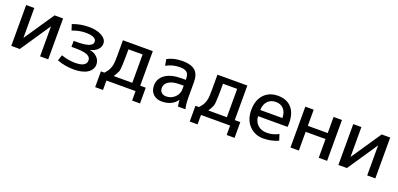

<svg xmlns="http://www.w3.org/2000/svg" viewBox="7 -1352 4758 2294"><g transform="rotate(20 2386.0 -205.0)"><path d="M72.3 0V-519.5H175.8V-141.6H177.7L433.6 -519.5H542V0H438.5V-377.9H435.5L180.7 0Z M655.3 -28.3 679.7 -101.6Q770.5 -70.3 857.4 -70.3Q999 -70.3 999 -152.3Q999 -193.4 953.1 -214.4Q907.2 -235.4 792 -235.4H752V-311.5H792Q992.2 -311.5 992.2 -384.8Q992.2 -452.1 852.5 -452.1Q771.5 -452.1 686.5 -418L662.1 -492.2Q759.8 -530.3 866.2 -530.3Q972.7 -530.3 1035.2 -493.2Q1097.7 -456.1 1097.7 -400.4Q1097.7 -358.4 1064.9 -324.2Q1032.2 -290 973.6 -276.4V-274.4Q1032.2 -264.6 1068.4 -226.6Q1104.5 -188.5 1104.5 -139.6Q1104.5 -71.3 1042 -30.8Q979.5 9.8 868.7 9.8Q757.8 9.8 655.3 -28.3Z M1182.6 -80.1H1227.5Q1250 -107.4 1259.3 -119.1Q1268.6 -130.9 1279.8 -155.8Q1291 -180.7 1296.9 -212.4Q1302.7 -244.1 1302.7 -327.1V-519.5H1682.6V-80.1H1752.9V120.1H1652.3V0H1282.2V120.1H1182.6ZM1345.7 -80.1H1582V-440.4H1402.3Q1402.3 -189.5 1389.6 -160.2Q1371.1 -115.2 1345.7 -80.1Z M1835.9 -139.6Q1835.9 -226.6 1909.2 -279.3Q1982.4 -332 2121.1 -332H2170.9V-336.9Q2170.9 -399.4 2145 -424.8Q2119.1 -450.2 2055.7 -450.2Q1960 -450.2 1880.9 -405.3L1866.2 -485.4Q1948.2 -530.3 2058.6 -530.3Q2168.9 -530.3 2220.2 -484.9Q2271.5 -439.5 2271.5 -339.8V-139.6Q2271.5 -68.4 2286.1 0H2191.4Q2182.6 -52.7 2181.6 -80.1H2179.7Q2151.4 -38.1 2102.1 -14.2Q2052.7 9.8 1986.8 9.8Q1920.9 9.8 1878.4 -29.8Q1835.9 -69.3 1835.9 -139.6ZM1933.6 -144.5Q1933.6 -107.4 1956.1 -86.4Q1978.5 -65.4 2015.6 -65.4Q2079.1 -65.4 2125 -108.9Q2170.9 -152.3 2170.9 -214.8V-257.8H2121.1Q2031.2 -257.8 1982.4 -226.6Q1933.6 -195.3 1933.6 -144.5Z M2384.8 -80.1H2429.7Q2452.1 -107.4 2461.4 -119.1Q2470.7 -130.9 2481.9 -155.8Q2493.2 -180.7 2499 -212.4Q2504.9 -244.1 2504.9 -327.1V-519.5H2884.8V-80.1H2955.1V120.1H2854.5V0H2484.4V120.1H2384.8ZM2547.9 -80.1H2784.2V-440.4H2604.5Q2604.5 -189.5 2591.8 -160.2Q2573.2 -115.2 2547.9 -80.1Z M3507.8 -264.6Q3507.8 -249 3505.9 -219.7H3129.9Q3133.8 -150.4 3178.7 -109.4Q3223.6 -68.4 3296.9 -68.4Q3370.1 -68.4 3443.4 -106.4L3467.8 -30.3Q3380.9 9.8 3275.9 9.8Q3170.9 9.8 3099.6 -63.5Q3028.3 -136.7 3028.3 -261.2Q3028.3 -385.7 3094.7 -458Q3161.1 -530.3 3272.9 -530.3Q3384.8 -530.3 3446.3 -462.4Q3507.8 -394.5 3507.8 -264.6ZM3129.9 -297.9H3411.1Q3410.2 -371.1 3373.5 -411.6Q3336.9 -452.1 3273.4 -452.1Q3210 -452.1 3170.9 -411.1Q3131.8 -370.1 3129.9 -297.9Z M3622.1 0V-519.5H3728.5V-314.5H3981.4V-519.5H4087.9V0H3981.4V-238.3H3728.5V0Z M4231.4 0V-519.5H4335V-141.6H4336.9L4592.8 -519.5H4701.2V0H4597.7V-377.9H4594.7L4339.8 0Z"/></g></svg>

Font: GenEi M Gothic v2 Medium
Style: Regular
Weight: 500
Version: Version 2.0